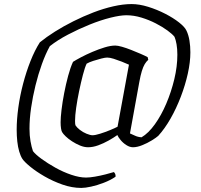

<svg xmlns="http://www.w3.org/2000/svg" viewBox="-20 -724 988 944"><path d="M380 200Q334 200 287 183.5Q240 167 198.5 143Q157 119 128 95Q99 71 90 57Q81 43 74.5 21Q68 -1 65 -28.5Q62 -56 62 -86Q62 -136 70 -194.5Q78 -253 93.5 -312Q109 -371 130 -424Q151 -477 176 -516Q208 -542 250 -568.5Q292 -595 341 -619.5Q390 -644 439.5 -663Q489 -682 537.5 -693Q586 -704 627 -704Q665 -704 708.5 -690.5Q752 -677 792 -656.5Q832 -636 860.5 -613.5Q889 -591 897 -573Q907 -552 911.5 -524.5Q916 -497 916 -467Q916 -419 903.5 -362.5Q891 -306 869 -248.5Q847 -191 818.5 -141Q790 -91 758 -56Q748 -47 726 -33.5Q704 -20 679 -10Q654 0 634 0Q618 0 601.5 -10.5Q585 -21 573 -35.5Q561 -50 557 -60Q539 -47 514 -33Q489 -19 463 -9.5Q437 0 413 0Q394 0 373.5 -8.5Q353 -17 334.5 -29Q316 -41 303 -53.5Q290 -66 285 -75Q282 -80 280 -93Q278 -106 278 -123Q278 -146 282.5 -184Q287 -222 295.5 -266Q304 -310 315 -351Q326 -392 339 -420Q353 -429 378.5 -442.5Q404 -456 434.5 -469Q465 -482 494.5 -491Q524 -500 547 -500Q559 -500 580 -494Q601 -488 625 -478.5Q649 -469 671 -459.5Q693 -450 706 -443L709 -430Q699 -421 691.5 -408.5Q684 -396 677.5 -375Q671 -354 665 -321L619 -68Q629 -64 643.5 -57Q658 -50 676 -49Q710 -69 741.5 -113Q773 -157 797.5 -214.5Q822 -272 837 -334.5Q852 -397 852 -455Q852 -484 848 -506.5Q844 -529 838 -543Q828 -556 803.5 -574Q779 -592 746 -609Q713 -626 675.5 -637.5Q638 -649 601 -649Q571 -649 523 -637Q475 -625 420.5 -603Q366 -581 314.5 -554Q263 -527 225 -497Q204 -459 186 -409Q168 -359 154.5 -304Q141 -249 133 -194.5Q125 -140 125 -91Q125 -58 130 -29.5Q135 -1 142 19Q154 35 184 57Q214 79 252.5 100.5Q291 122 331 135.5Q371 149 403 149Q421 149 447 144.5Q473 140 498.5 133.5Q524 127 540 122Q544 126 546.5 131.5Q549 137 548 145Q523 162 490.5 174.5Q458 187 428.5 193.5Q399 200 380 200ZM435 -59Q448 -59 472 -66.5Q496 -74 520.5 -84Q545 -94 558 -101L614 -406Q599 -413 578.5 -421Q558 -429 539 -435Q520 -441 507 -441Q497 -441 477.5 -436Q458 -431 438 -424.5Q418 -418 406 -411Q397 -392 387.5 -355.5Q378 -319 369 -276Q360 -233 354.5 -194Q349 -155 349 -130Q349 -121 349.5 -116Q350 -111 351 -108Q357 -98 372 -86Q387 -74 405.5 -66.5Q424 -59 435 -59Z"/></svg>

Font: Texturina Medium 12pt ExtraLight
Style: Italic
Weight: 250
Italic angle: -11°
Version: Version 1.002